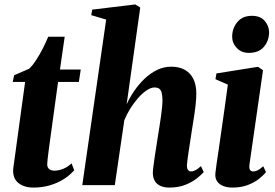

<svg xmlns="http://www.w3.org/2000/svg" viewBox="-20 -837 1244 868"><path d="M204 -186.5Q201 -164.5 198.8 -146.8Q196.5 -129 195 -115.8Q193.5 -102.5 193.5 -94Q193.5 -79.5 202.8 -72.5Q212 -65.5 225.5 -65.5Q246 -65.5 266.8 -74.2Q287.5 -83 303.5 -98.5L315.5 -67.5Q297 -45.5 268.8 -27.5Q240.5 -9.5 205.5 0.8Q170.5 11 130.5 11Q89.5 11 63.5 -9.5Q37.5 -30 39.5 -71Q40 -75.5 41 -83.8Q42 -92 44 -105.8Q46 -119.5 48.8 -139.8Q51.5 -160 55.5 -189L93.5 -466.5H37.5L44 -497L111.5 -526Q127 -540.5 143.5 -565.8Q160 -591 174.2 -619.2Q188.5 -647.5 198 -671H272.5L251 -522.5H345L336.5 -466.5H242.5Z M745 11Q721.5 11 704.8 3.2Q688 -4.5 679.5 -19.5Q671 -34.5 671 -56Q671 -66.5 673.5 -84.8Q676 -103 679.2 -126.2Q682.5 -149.5 686.5 -173.5Q690.5 -197.5 693.5 -218.5Q697.5 -242 701 -265.5Q704.5 -289 707.8 -311.2Q711 -333.5 712.8 -352.5Q714.5 -371.5 714.5 -385.5Q714 -406 710.8 -418.2Q707.5 -430.5 699.8 -436Q692 -441.5 678.5 -441.5Q662 -441.5 642.8 -428.5Q623.5 -415.5 604.5 -394Q585.5 -372.5 569.2 -346.5Q553 -320.5 542 -293.5L499 0H352L460 -748.5L392.5 -768.5L397 -793.5L591.5 -817L614 -803L552.5 -365Q566 -395.5 586.5 -425.5Q607 -455.5 633 -480.5Q659 -505.5 689.5 -520.5Q720 -535.5 754 -535.5Q791 -535.5 816.2 -521Q841.5 -506.5 854.5 -479.5Q867.5 -452.5 867.5 -414Q867.5 -391 864.2 -362.2Q861 -333.5 856.2 -303.2Q851.5 -273 847 -245Q844 -226 840.8 -204.2Q837.5 -182.5 834.2 -161.5Q831 -140.5 828.5 -122.2Q826 -104 825 -91Q825 -73.5 830.8 -67.8Q836.5 -62 843.5 -62Q852 -62 863 -67.2Q874 -72.5 888.5 -86L901 -59Q891.5 -48 870.8 -31.2Q850 -14.5 818.8 -1.8Q787.5 11 745 11Z M1030.5 11Q1007.5 11 989 3.8Q970.5 -3.5 960.8 -18.5Q951 -33.5 954 -56.5Q955 -68.5 959 -95.5Q963 -122.5 968.8 -161.5Q974.5 -200.5 981.2 -248Q988 -295.5 995.5 -348Q1003 -400.5 1010 -454.5L954 -479L958.5 -505L1146.5 -535L1169 -519.5L1108 -95Q1105.5 -76.5 1110.2 -69.2Q1115 -62 1124.5 -62Q1135 -62 1145.2 -67.2Q1155.5 -72.5 1170 -85.5L1182.5 -59Q1171 -44.5 1150.5 -28.2Q1130 -12 1100 -0.5Q1070 11 1030.5 11ZM1105 -598Q1070.5 -598 1049.8 -620.8Q1029 -643.5 1029.5 -673Q1030.5 -711 1053.8 -738.2Q1077 -765.5 1118.5 -765.5Q1157.5 -765.5 1177 -742.2Q1196.5 -719 1196.5 -691Q1196.5 -653.5 1173.5 -625.8Q1150.5 -598 1105 -598Z"/></svg>

Font: Merriweather 96pt ExtraBold
Style: Italic
Weight: 800
Italic angle: -7.8°
Version: Version 2.101